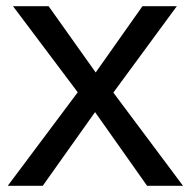

<svg xmlns="http://www.w3.org/2000/svg" viewBox="-20 -600 618 620"><path d="M5 0H118L287 -238L455 0H571L346 -301L551 -580H440L289 -366L137 -580H22L231 -302Z"/></svg>

Font: Charger Sport
Style: Bd
Weight: 700
Designer: Jasper
Foundry: Cannot Into Space Fonts
Version: Version 1.1